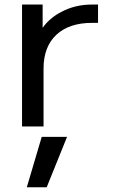

<svg xmlns="http://www.w3.org/2000/svg" viewBox="-20 -544 490 829"><path d="M269.5 46.9 181.6 264.6H95.7L160.2 46.9ZM75.2 -524.4H164.1V-423.8Q193.4 -465.8 244.1 -492.2Q303.7 -524.4 377.9 -524.4H403.3V-445.3H377.9Q278.3 -445.3 223.1 -393.6Q168 -341.8 168 -248V2H75.2Z"/></svg>

Font: Nasu
Style: Regular
Weight: 400
Designer: Ryoko NISHIZUKA (kana &amp; ideographs); Paul D. Hunt (Latin, Greek &amp; Cyrillic); Wenlong ZHANG (bopomofo); Sandoll C
Version: Version 2014.1215